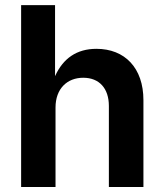

<svg xmlns="http://www.w3.org/2000/svg" viewBox="-20 -748 658 768"><path d="M202.1 -317.9C202.1 -393.1 248.5 -437 313 -437C377 -437 415.5 -394.5 415.5 -324.2V0H553.7V-347.2C553.7 -476.6 479 -552.7 365.7 -552.7C287.1 -552.7 232.4 -514.6 200.2 -443.4V-727.5H64.5V0H202.1Z"/></svg>

Font: Raveo SemiBold
Style: Regular
Weight: 600
Designer: Jakub Foglar, Rasmus Andersson (Inter)
Foundry: Jakubfoglar.com
Version: Version 1.100;Glyphs 3.2.3 (3260)